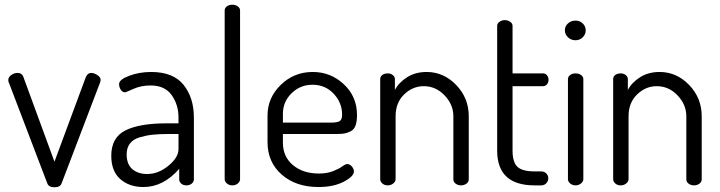

<svg xmlns="http://www.w3.org/2000/svg" viewBox="-20 -783 3043 811"><path d="M180 -8 19 -430Q15 -436 15 -445Q15 -457 27.5 -466Q40 -475 54 -475Q72 -475 78 -460L210 -100L342 -456Q350 -475 365 -475Q377 -475 391 -466Q405 -457 405 -446Q405 -438 401 -430L240 -8Q234 8 210 8Q186 8 180 -8Z M618 -479Q712 -479 755.5 -424.5Q799 -370 799 -286V-26Q799 -15 790 -7.5Q781 0 767 0Q754 0 745.5 -7.5Q737 -15 737 -26V-70Q670 7 586 7Q526 7 488 -26.5Q450 -60 450 -125Q450 -202 509.5 -232Q569 -262 683 -262H734V-286Q734 -341 705 -381.5Q676 -422 616 -422Q576 -422 543.5 -407.5Q511 -393 509 -393Q497 -393 490 -404Q483 -415 483 -428Q483 -447 526 -463Q569 -479 618 -479ZM734 -153V-217H692Q652 -217 624.5 -214Q597 -211 570 -203Q543 -195 529 -177Q515 -159 515 -131Q515 -89 539 -68.5Q563 -48 602 -48Q649 -48 691.5 -83Q734 -118 734 -153Z M994 -739V-26Q994 -16 984.5 -8Q975 0 961 0Q948 0 938.5 -8Q929 -16 929 -26V-739Q929 -749 938 -756Q947 -763 961 -763Q975 -763 984.5 -756Q994 -749 994 -739Z M1301 -479Q1377 -479 1432.5 -427Q1488 -375 1488 -297Q1488 -269 1481.5 -252Q1475 -235 1460.5 -228Q1446 -221 1434 -219Q1422 -217 1401 -217H1175V-180Q1175 -121 1217.5 -85.5Q1260 -50 1327 -50Q1361 -50 1386.5 -60Q1412 -70 1425.5 -80Q1439 -90 1447 -90Q1458 -90 1466.5 -79.5Q1475 -69 1475 -59Q1475 -38 1432 -15.5Q1389 7 1325 7Q1230 7 1170 -45.5Q1110 -98 1110 -183V-295Q1110 -370 1166 -424.5Q1222 -479 1301 -479ZM1175 -265H1375Q1405 -265 1415 -271.5Q1425 -278 1425 -299Q1425 -349 1389.5 -387Q1354 -425 1300 -425Q1248 -425 1211.5 -389Q1175 -353 1175 -303Z M1651 -292V-26Q1651 -16 1641 -8Q1631 0 1618 0Q1604 0 1595 -8Q1586 -16 1586 -26V-449Q1586 -460 1595 -466.5Q1604 -473 1618 -473Q1630 -473 1639 -466Q1648 -459 1648 -449V-403Q1665 -435 1700 -457Q1735 -479 1782 -479Q1854 -479 1907 -424Q1960 -369 1960 -292V-26Q1960 -14 1950 -7Q1940 0 1927 0Q1915 0 1905 -7Q1895 -14 1895 -26V-292Q1895 -341 1858 -380Q1821 -419 1770 -419Q1723 -419 1687 -384Q1651 -349 1651 -292Z M2145 -419V-147Q2145 -98 2165.5 -78.5Q2186 -59 2238 -59H2266Q2279 -59 2287.5 -50.5Q2296 -42 2296 -30Q2296 -18 2287.5 -9Q2279 0 2266 0H2238Q2080 0 2080 -147V-674Q2080 -684 2090 -691Q2100 -698 2112 -698Q2125 -698 2135 -691Q2145 -684 2145 -674V-473H2274Q2284 -473 2290.5 -465Q2297 -457 2297 -446Q2297 -435 2290.5 -427Q2284 -419 2274 -419Z M2444 -449V-26Q2444 -16 2434 -8Q2424 0 2411 0Q2398 0 2388.5 -8Q2379 -16 2379 -26V-449Q2379 -459 2388 -466Q2397 -473 2411 -473Q2425 -473 2434.5 -466Q2444 -459 2444 -449ZM2411 -696Q2429 -696 2441.5 -684Q2454 -672 2454 -655Q2454 -638 2441.5 -625.5Q2429 -613 2411 -613Q2392 -613 2379 -625.5Q2366 -638 2366 -655Q2366 -672 2379 -684Q2392 -696 2411 -696Z M2635 -292V-26Q2635 -16 2625 -8Q2615 0 2602 0Q2588 0 2579 -8Q2570 -16 2570 -26V-449Q2570 -460 2579 -466.5Q2588 -473 2602 -473Q2614 -473 2623 -466Q2632 -459 2632 -449V-403Q2649 -435 2684 -457Q2719 -479 2766 -479Q2838 -479 2891 -424Q2944 -369 2944 -292V-26Q2944 -14 2934 -7Q2924 0 2911 0Q2899 0 2889 -7Q2879 -14 2879 -26V-292Q2879 -341 2842 -380Q2805 -419 2754 -419Q2707 -419 2671 -384Q2635 -349 2635 -292Z"/></svg>

Font: Dosis
Style: Book
Weight: 400
Designer: EdgarTolentino, PabloImpallari, IginoMarini
Foundry: EdgarTolentino, PabloImpallari, IginoMarini
Version: Version 1.007